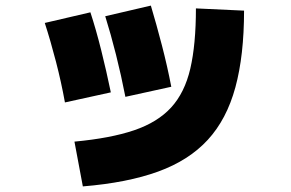

<svg xmlns="http://www.w3.org/2000/svg" viewBox="-20 -626 1040 686"><path d="M246 -120Q375 -132 459 -160.5Q543 -189 591.5 -242Q640 -295 660 -381Q680 -467 680 -596L852 -588Q852 -428 821 -314Q790 -200 722.5 -126.5Q655 -53 545 -13Q435 27 276 40ZM212 -260Q199 -332 180 -405.5Q161 -479 140 -544L303 -582Q323 -521 341.5 -447Q360 -373 376 -296ZM428 -280Q413 -357 394.5 -430.5Q376 -504 356 -568L519 -606Q539 -539 558.5 -464Q578 -389 592 -316Z"/></svg>

Font: M PLUS 2 Thin Black
Style: Regular
Weight: 900
Version: Version 1.001